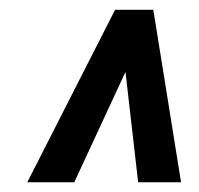

<svg xmlns="http://www.w3.org/2000/svg" viewBox="-20 -731 410 395"><path d="M242.2 -591.8 132.8 -356H36.1L216.8 -710.9H283.7ZM264.2 -356 235.8 -603.5 234.9 -710.9H295.4L352.5 -356Z"/></svg>

Font: Roboto Condensed Medium
Style: Italic
Weight: 500
Italic angle: -12°
Designer: Christian Robertson
Foundry: Google
Version: Version 3.0; 2020